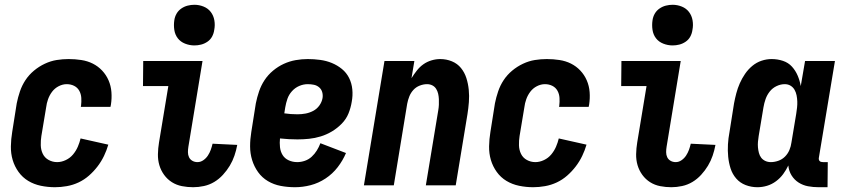

<svg xmlns="http://www.w3.org/2000/svg" viewBox="-20 -775 3540 803"><path d="M210 8Q180 8 151 2Q122 -4 98 -18.5Q74 -33 57.5 -56Q41 -79 33 -106Q25 -133 25.5 -163Q26 -193 31 -223L50 -343Q55 -368 63.5 -393Q72 -418 86.5 -440Q101 -462 122 -479.5Q143 -497 167.5 -508.5Q192 -520 217 -524Q242 -528 267 -528Q294 -528 320 -524Q346 -520 368 -509Q390 -498 407 -480Q424 -462 434 -439Q444 -416 446 -390Q448 -364 444 -338L442 -328H318L319 -333Q321 -349 320 -365.5Q319 -382 311.5 -395.5Q304 -409 290 -416Q276 -423 259 -423Q242 -423 225.5 -414.5Q209 -406 198 -391.5Q187 -377 181 -360Q175 -343 173 -326L153 -206Q150 -187 150.5 -167.5Q151 -148 159 -131.5Q167 -115 183.5 -106Q200 -97 219 -97Q237 -97 255 -105.5Q273 -114 285.5 -129Q298 -144 305.5 -161.5Q313 -179 317 -196L433 -170Q426 -146 415 -123Q404 -100 388 -79Q372 -58 352 -40.5Q332 -23 308.5 -12Q285 -1 259.5 3.5Q234 8 210 8Z M788 8Q764 8 741 3.5Q718 -1 699 -13Q680 -25 666.5 -43.5Q653 -62 646.5 -84Q640 -106 640.5 -130.5Q641 -155 645 -179L684 -415H578L579 -520H827L768 -162Q766 -150 766 -138.5Q766 -127 770.5 -117.5Q775 -108 784.5 -102.5Q794 -97 806 -97Q819 -97 830.5 -105Q842 -113 849.5 -124.5Q857 -136 861.5 -148.5Q866 -161 869 -174L972 -169V-168Q968 -146 960.5 -124Q953 -102 941 -82Q929 -62 912.5 -44Q896 -26 876 -14Q856 -2 833 3Q810 8 788 8ZM793 -585Q773 -585 754 -592.5Q735 -600 723.5 -615Q712 -630 709 -650Q706 -670 709 -690Q711 -705 718.5 -718Q726 -731 738.5 -739.5Q751 -748 765 -751.5Q779 -755 793 -755Q813 -755 831.5 -747.5Q850 -740 861.5 -725Q873 -710 876.5 -690Q880 -670 876 -650Q874 -635 867 -622Q860 -609 847.5 -600.5Q835 -592 821 -588.5Q807 -585 793 -585Z M1214 8Q1183 8 1154 2.5Q1125 -3 1100.5 -17.5Q1076 -32 1059.5 -55Q1043 -78 1034.5 -105.5Q1026 -133 1026 -163Q1026 -193 1031 -223L1050 -343Q1055 -368 1063.5 -393Q1072 -418 1086.5 -440Q1101 -462 1122 -479.5Q1143 -497 1167 -508Q1191 -519 1216.5 -523.5Q1242 -528 1267 -528Q1293 -528 1319 -524.5Q1345 -521 1368 -511.5Q1391 -502 1410 -486.5Q1429 -471 1440 -449Q1451 -427 1453.5 -401Q1456 -375 1451 -349Q1447 -324 1437.5 -300.5Q1428 -277 1409.5 -258Q1391 -239 1368.5 -225.5Q1346 -212 1321.5 -204.5Q1297 -197 1272.5 -194.5Q1248 -192 1224 -192Q1205 -192 1187.5 -193Q1170 -194 1151 -196Q1149 -178 1151 -159.5Q1153 -141 1162 -126.5Q1171 -112 1187.5 -104.5Q1204 -97 1223 -97Q1239 -97 1255 -102.5Q1271 -108 1283.5 -119.5Q1296 -131 1305 -145.5Q1314 -160 1320 -176L1427 -135Q1414 -104 1392.5 -76Q1371 -48 1341.5 -28.5Q1312 -9 1279 -0.5Q1246 8 1214 8ZM1224 -297Q1241 -297 1257.5 -300Q1274 -303 1289.5 -311Q1305 -319 1315.5 -333.5Q1326 -348 1329 -365Q1331 -378 1327.5 -390Q1324 -402 1314.5 -410Q1305 -418 1292.5 -420.5Q1280 -423 1267 -423Q1249 -423 1231.5 -415.5Q1214 -408 1201 -393.5Q1188 -379 1182 -361.5Q1176 -344 1173 -326L1169 -301Q1182 -299 1196 -298Q1210 -297 1224 -297Z M1502 0 1588 -520H1713L1701 -448Q1711 -464 1723 -479.5Q1735 -495 1750.5 -506Q1766 -517 1784.5 -522.5Q1803 -528 1821 -528Q1847 -528 1870 -518.5Q1893 -509 1908 -490.5Q1923 -472 1930.5 -448.5Q1938 -425 1940.5 -399.5Q1943 -374 1941 -348Q1939 -322 1935 -297L1886 0H1761L1813 -314Q1815 -325 1815.5 -337Q1816 -349 1815.5 -360.5Q1815 -372 1812.5 -383Q1810 -394 1804 -403.5Q1798 -413 1788 -418Q1778 -423 1766 -423Q1751 -423 1735.5 -417Q1720 -411 1709 -399Q1698 -387 1692 -372Q1686 -357 1683 -341L1627 0Z M2210 8Q2180 8 2151 2Q2122 -4 2098 -18.5Q2074 -33 2057.5 -56Q2041 -79 2033 -106Q2025 -133 2025.5 -163Q2026 -193 2031 -223L2050 -343Q2055 -368 2063.5 -393Q2072 -418 2086.5 -440Q2101 -462 2122 -479.5Q2143 -497 2167.5 -508.5Q2192 -520 2217 -524Q2242 -528 2267 -528Q2294 -528 2320 -524Q2346 -520 2368 -509Q2390 -498 2407 -480Q2424 -462 2434 -439Q2444 -416 2446 -390Q2448 -364 2444 -338L2442 -328H2318L2319 -333Q2321 -349 2320 -365.5Q2319 -382 2311.5 -395.5Q2304 -409 2290 -416Q2276 -423 2259 -423Q2242 -423 2225.5 -414.5Q2209 -406 2198 -391.5Q2187 -377 2181 -360Q2175 -343 2173 -326L2153 -206Q2150 -187 2150.5 -167.5Q2151 -148 2159 -131.5Q2167 -115 2183.5 -106Q2200 -97 2219 -97Q2237 -97 2255 -105.5Q2273 -114 2285.5 -129Q2298 -144 2305.5 -161.5Q2313 -179 2317 -196L2433 -170Q2426 -146 2415 -123Q2404 -100 2388 -79Q2372 -58 2352 -40.5Q2332 -23 2308.5 -12Q2285 -1 2259.5 3.5Q2234 8 2210 8Z M2788 8Q2764 8 2741 3.5Q2718 -1 2699 -13Q2680 -25 2666.5 -43.5Q2653 -62 2646.5 -84Q2640 -106 2640.5 -130.5Q2641 -155 2645 -179L2684 -415H2578L2579 -520H2827L2768 -162Q2766 -150 2766 -138.5Q2766 -127 2770.5 -117.5Q2775 -108 2784.5 -102.5Q2794 -97 2806 -97Q2819 -97 2830.5 -105Q2842 -113 2849.5 -124.5Q2857 -136 2861.5 -148.5Q2866 -161 2869 -174L2972 -169V-168Q2968 -146 2960.5 -124Q2953 -102 2941 -82Q2929 -62 2912.5 -44Q2896 -26 2876 -14Q2856 -2 2833 3Q2810 8 2788 8ZM2793 -585Q2773 -585 2754 -592.5Q2735 -600 2723.5 -615Q2712 -630 2709 -650Q2706 -670 2709 -690Q2711 -705 2718.5 -718Q2726 -731 2738.5 -739.5Q2751 -748 2765 -751.5Q2779 -755 2793 -755Q2813 -755 2831.5 -747.5Q2850 -740 2861.5 -725Q2873 -710 2876.5 -690Q2880 -670 2876 -650Q2874 -635 2867 -622Q2860 -609 2847.5 -600.5Q2835 -592 2821 -588.5Q2807 -585 2793 -585Z M3148 8Q3122 8 3098.5 -1Q3075 -10 3059 -28.5Q3043 -47 3035.5 -70.5Q3028 -94 3025.5 -119.5Q3023 -145 3024.5 -171Q3026 -197 3031 -223L3050 -343Q3054 -364 3059.5 -385Q3065 -406 3074 -426.5Q3083 -447 3096 -466Q3109 -485 3126.5 -499.5Q3144 -514 3165 -521Q3186 -528 3207 -528Q3232 -528 3254.5 -520.5Q3277 -513 3292 -496.5Q3307 -480 3316 -459Q3325 -438 3329 -415L3347 -520H3472L3405 -117Q3404 -113 3404.5 -109Q3405 -105 3407.5 -102Q3410 -99 3414 -98Q3418 -97 3422 -97H3442L3441 8H3404Q3381 8 3359.5 4Q3338 0 3320 -11.5Q3302 -23 3290.5 -41.5Q3279 -60 3277 -83Q3268 -64 3255.5 -47Q3243 -30 3225.5 -17Q3208 -4 3188 2Q3168 8 3148 8ZM3204 -97Q3219 -97 3235 -102.5Q3251 -108 3263 -120Q3275 -132 3281.5 -147.5Q3288 -163 3290 -179L3310 -299Q3312 -312 3313.5 -325Q3315 -338 3314.5 -351Q3314 -364 3311.5 -376.5Q3309 -389 3303 -399.5Q3297 -410 3286.5 -416.5Q3276 -423 3262 -423Q3245 -423 3228 -415Q3211 -407 3199.5 -392.5Q3188 -378 3182 -361Q3176 -344 3173 -326L3153 -206Q3151 -194 3150 -182Q3149 -170 3150 -158.5Q3151 -147 3154 -135.5Q3157 -124 3163.5 -115.5Q3170 -107 3180.5 -102Q3191 -97 3204 -97Z"/></svg>

Font: Iosevka Term Curly Extrabold
Style: Italic
Weight: 800
Italic angle: -9°
Designer: Belleve Invis
Foundry: Belleve Invis
Version: Version 32.3.0